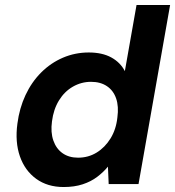

<svg xmlns="http://www.w3.org/2000/svg" viewBox="-20 -740 704 772"><path d="M236 12Q171 12 125.5 -21Q80 -54 60 -111.5Q40 -169 50 -243Q58 -305 82.5 -357.5Q107 -410 145.5 -448.5Q184 -487 233 -508Q282 -529 337 -529Q391 -529 427.5 -509Q464 -489 482 -454L529 -720H664L537 0H417L414 -70Q396 -48 371 -29Q346 -10 312.5 1Q279 12 236 12ZM294 -106Q335 -106 368.5 -126.5Q402 -147 424.5 -183.5Q447 -220 452 -268Q458 -312 447 -344Q436 -376 410 -393.5Q384 -411 346 -411Q307 -411 273 -391.5Q239 -372 217 -336Q195 -300 189 -252Q183 -208 194.5 -175Q206 -142 231.5 -124Q257 -106 294 -106Z"/></svg>

Font: DM Sans 11pt
Style: Bold Italic
Weight: 700
Italic angle: -10°
Version: Version 4.004;gftools[0.9.30]